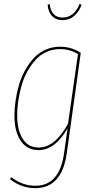

<svg xmlns="http://www.w3.org/2000/svg" viewBox="-20 -767 494 981"><path d="M223.6 -743.7 234.4 -745.6Q237.3 -712.4 254.2 -694.8Q271 -677.2 299.8 -677.2Q329.1 -677.2 351.3 -695.3Q373.5 -713.4 386.2 -746.6L396.5 -742.7Q384.8 -707.5 359.4 -685.8Q334 -664.1 299.3 -664.1Q264.6 -664.1 244.9 -686.3Q225.1 -708.5 223.6 -743.7ZM286.6 -528.3Q344.7 -528.3 392.6 -497.1L321.3 15.1Q296.4 194.3 160.2 194.3Q88.4 194.3 30.8 147.9L38.1 138.7Q94.7 182.1 160.6 182.1Q284.7 182.1 307.6 14.6L325.2 -111.3Q261.2 0 177.2 0Q118.7 0 86.4 -46.9Q54.2 -93.8 53.7 -173.8Q53.7 -212.4 59.6 -252.4Q65.4 -292.5 76.9 -332.5Q88.4 -372.6 107.9 -407.5Q127.4 -442.4 152.3 -469.7Q177.2 -497.1 211.9 -512.7Q246.6 -528.3 286.6 -528.3ZM286.1 -516.1Q248.5 -516.1 216.1 -501Q183.6 -485.8 160.2 -459.5Q136.7 -433.1 118.4 -399.4Q100.1 -365.7 89.4 -326.9Q78.6 -288.1 73 -249.8Q67.4 -211.4 67.9 -174.3Q68.4 -100.1 96.7 -56.6Q125 -13.2 177.7 -13.2Q260.7 -13.2 327.6 -134.8L378.4 -490.7Q338.4 -516.1 286.1 -516.1Z"/></svg>

Font: Fira Sans Compressed Hair
Style: Italic
Weight: 100
Width: 3
Italic angle: -8°
Designer: Carrois Corporate & Edenspiekermann AG
Foundry: Carrois Corporate GbR & Edenspiekermann AG
Version: Version 4.203;PS 004.203;hotconv 1.0.88;makeotf.lib2.5.64775